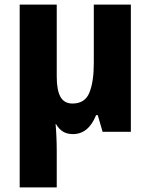

<svg xmlns="http://www.w3.org/2000/svg" viewBox="-20 -569 650 829"><path d="M545 -549V0H423L402 -72H395Q362 10 295 10Q270 10 252.5 -0.5Q235 -11 222 -33H220Q222 -13 223.5 20Q225 53 225 82V240H65V-549H225V-238Q225 -180 241 -151Q257 -122 293 -122Q347 -122 366 -169Q385 -216 385 -296V-549Z"/></svg>

Font: Noto Sans SemiCondensed ExtraBold
Style: Regular
Weight: 800
Width: 4
Designer: Monotype Design Team
Foundry: Monotype Imaging Inc.
Version: Version 2.013; ttfautohint (v1.8.4.7-5d5b)